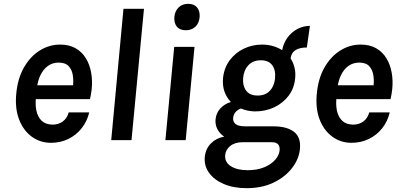

<svg xmlns="http://www.w3.org/2000/svg" viewBox="-20 -732 2087 1003"><path d="M246.5 14Q189.8 14 146 -18Q102.2 -49.9 79.8 -107.7Q57.5 -165.5 65 -243Q72.5 -323.1 105.6 -380.4Q138.7 -437.7 188 -468.4Q237.4 -499.1 294.1 -499.1Q341.7 -499.1 375 -479.9Q408.4 -460.8 428.4 -427.9Q448.5 -395 456 -353.5Q463.6 -311.9 459.1 -266.8Q457.7 -253.6 455.4 -240.6Q453.2 -227.7 450.1 -214H144.4L168.9 -232.6Q162.9 -189.2 169.9 -154.8Q177 -120.4 198.2 -100.7Q219.4 -81 255.5 -81Q285.1 -81 307.6 -97.1Q330.1 -113.2 339 -145H446.1Q435 -97.9 406.7 -62.1Q378.3 -26.3 337.2 -6.2Q296 14 246.5 14ZM172.5 -270.5 152.5 -286.6H384.6L360.1 -271.9Q365 -305.3 360.9 -335.8Q356.9 -366.2 339.5 -385.6Q322.1 -405 286.5 -405Q254.1 -405 229.9 -387.3Q205.7 -369.7 191.2 -339.2Q176.6 -308.7 172.5 -270.5Z M561 0 625 -686H732.1L667 0Z M950.7 -574Q919.6 -574 904.2 -592.3Q888.8 -610.7 890.7 -643Q893.6 -673.9 912.9 -693Q932.2 -712 962.9 -712Q993.7 -712 1009.4 -693.3Q1025.1 -674.5 1022.9 -643Q1020 -610.4 1000.4 -592.2Q980.8 -574 950.7 -574ZM844 0 890.1 -487H996.1L950 0Z M1268.2 251Q1200 251 1149 229.2Q1098 207.3 1071.6 170.1Q1045.3 132.8 1049.9 87.1Q1054.3 44.5 1082.6 16.5Q1110.8 -11.5 1151 -18Q1126.9 -35.2 1115.4 -57.8Q1103.9 -80.4 1105.9 -107Q1108.7 -140.9 1130.7 -165.2Q1152.7 -189.5 1186.1 -199.1Q1163.6 -222.6 1152.6 -253.8Q1141.6 -285 1145.1 -324Q1150.6 -377.6 1179.8 -417Q1209 -456.3 1253.7 -477.7Q1298.4 -499.1 1348.8 -499.1Q1379.4 -499.1 1406 -491.3Q1432.5 -483.5 1453.9 -469.9Q1461.4 -508.5 1482.8 -537Q1504.3 -565.4 1534.6 -581.1Q1565 -596.9 1599 -596.9L1582.9 -483.9Q1545.6 -483.9 1523.7 -470.2Q1501.9 -456.5 1498 -427Q1511.7 -406 1518.2 -380.2Q1524.8 -354.3 1522 -324Q1517.5 -271.7 1488.1 -232.5Q1458.7 -193.4 1412.9 -171.7Q1367.1 -150 1313.4 -150Q1295.2 -150 1275.7 -153.8Q1256.2 -157.7 1238.9 -165Q1224.2 -160.6 1212.3 -148.5Q1200.4 -136.3 1198 -117Q1195.7 -96.8 1210.2 -84.4Q1224.7 -72 1262 -72H1409Q1477.9 -72 1515 -44Q1552.2 -16 1547 44Q1542.9 96.3 1507.4 143.6Q1472 191 1410.9 221Q1349.8 251 1268.2 251ZM1273.5 157.1Q1324.3 157.1 1361 141.5Q1397.7 126 1418.3 101.8Q1439 77.7 1440.8 51.9Q1442.3 31.3 1431.9 21.1Q1421.5 10.9 1401 10.9H1247Q1206.8 10.9 1182.2 31.1Q1157.7 51.3 1156.1 80.9Q1154.4 116.8 1187.1 137Q1219.9 157.1 1273.5 157.1ZM1326.1 -232.9Q1354.8 -232.9 1374.1 -245.1Q1393.4 -257.4 1404.1 -278.1Q1414.8 -298.9 1416.9 -324Q1420.8 -366.4 1401.8 -391.8Q1382.8 -417.1 1342.9 -417.1Q1301.2 -417.1 1277.2 -391Q1253.2 -364.8 1250.1 -324Q1246.7 -285.5 1265.3 -259.2Q1283.9 -232.9 1326.1 -232.9Z M1816.5 14Q1759.8 14 1716 -18Q1672.2 -49.9 1649.8 -107.7Q1627.5 -165.5 1635 -243Q1642.5 -323.1 1675.6 -380.4Q1708.7 -437.7 1758 -468.4Q1807.4 -499.1 1864.1 -499.1Q1911.7 -499.1 1945 -479.9Q1978.4 -460.8 1998.4 -427.9Q2018.5 -395 2026 -353.5Q2033.6 -311.9 2029.1 -266.8Q2027.7 -253.6 2025.4 -240.6Q2023.2 -227.7 2020.1 -214H1714.4L1738.9 -232.6Q1732.9 -189.2 1739.9 -154.8Q1747 -120.4 1768.2 -100.7Q1789.4 -81 1825.5 -81Q1855.1 -81 1877.6 -97.1Q1900.1 -113.2 1909 -145H2016.1Q2005 -97.9 1976.7 -62.1Q1948.3 -26.3 1907.2 -6.2Q1866 14 1816.5 14ZM1742.5 -270.5 1722.5 -286.6H1954.6L1930.1 -271.9Q1935 -305.3 1930.9 -335.8Q1926.9 -366.2 1909.5 -385.6Q1892.1 -405 1856.5 -405Q1824.1 -405 1799.9 -387.3Q1775.7 -369.7 1761.2 -339.2Q1746.6 -308.7 1742.5 -270.5Z"/></svg>

Font: Karla
Style: Italic
Weight: 400
Italic angle: -8°
Designer: Jonathan Pinhorn
Version: Version 2.004;gftools[0.9.33]